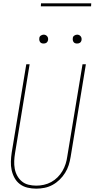

<svg xmlns="http://www.w3.org/2000/svg" viewBox="-20 -1119 565 1147"><path d="M196 8Q170 8 144.5 2Q119 -4 99 -19Q79 -34 67 -56Q55 -78 49.5 -103Q44 -128 45 -154.5Q46 -181 50 -208L137 -735H157L70 -205Q66 -181 65 -157.5Q64 -134 68 -111.5Q72 -89 83 -69Q94 -49 111 -35Q128 -21 150.5 -15.5Q173 -10 197 -10Q219 -10 242 -15Q265 -20 286 -31.5Q307 -43 324 -60Q341 -77 353 -97.5Q365 -118 372 -140Q379 -162 382 -185L473 -735H493L402 -182Q398 -157 390.5 -133Q383 -109 369 -86.5Q355 -64 336 -45.5Q317 -27 294 -14.5Q271 -2 246 3Q221 8 196 8ZM440 -859Q434 -859 428.5 -861Q423 -863 419.5 -868Q416 -873 415 -879Q414 -885 415 -891Q415 -896 417.5 -900Q420 -904 424 -906.5Q428 -909 432 -910.5Q436 -912 441 -912Q447 -912 452.5 -909.5Q458 -907 462 -902Q466 -897 467 -891Q468 -885 467 -879Q466 -874 463.5 -870Q461 -866 457.5 -863.5Q454 -861 449.5 -860Q445 -859 440 -859ZM240 -859Q234 -859 228.5 -861Q223 -863 219.5 -868Q216 -873 215 -879Q214 -885 215 -891Q215 -896 217.5 -900Q220 -904 224 -906.5Q228 -909 232 -910.5Q236 -912 241 -912Q247 -912 252.5 -909.5Q258 -907 262 -902Q266 -897 267 -891Q268 -885 267 -879Q266 -874 263.5 -870Q261 -866 257.5 -863.5Q254 -861 249.5 -860Q245 -859 240 -859ZM224 -1081 225 -1099H525L524 -1081Z"/></svg>

Font: Iosevka Curly Thin
Style: Italic
Weight: 100
Italic angle: -9°
Monospace: yes
Designer: Belleve Invis
Foundry: Belleve Invis
Version: Version 22.1.2; ttfautohint (v1.8.4)